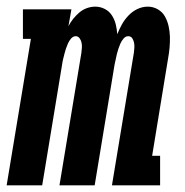

<svg xmlns="http://www.w3.org/2000/svg" viewBox="-38 -558 558 578"><path d="M-18 0 55 -441H31V-530H177L168 -479Q174 -491 182.5 -501.5Q191 -512 201 -520.5Q211 -529 223.5 -533.5Q236 -538 249 -538Q264 -538 277.5 -531Q291 -524 299 -511.5Q307 -499 310.5 -484.5Q314 -470 315 -455Q321 -470 329 -484.5Q337 -499 349 -511.5Q361 -524 376 -531Q391 -538 407 -538Q423 -538 437 -530Q451 -522 458.5 -508.5Q466 -495 469.5 -479.5Q473 -464 473.5 -448Q474 -432 472.5 -415Q471 -398 468 -382L420 -89H444V0H299L365 -399Q366 -407 366.5 -414.5Q367 -422 365.5 -429.5Q364 -437 360 -443Q356 -449 348 -449Q340 -449 334 -442Q328 -435 324.5 -427Q321 -419 318.5 -411.5Q316 -404 314 -396Q312 -388 310.5 -380Q309 -372 307 -364L247 0H141L207 -399Q208 -407 208.5 -414.5Q209 -422 207.5 -429.5Q206 -437 201.5 -443Q197 -449 190 -449Q182 -449 176 -442Q170 -435 166.5 -427Q163 -419 160.5 -411.5Q158 -404 156 -396Q154 -388 152 -380Q150 -372 149 -364L89 0Z"/></svg>

Font: Iosevka Slab Extrabold
Style: Italic
Weight: 800
Italic angle: -9°
Monospace: yes
Designer: Belleve Invis
Foundry: Belleve Invis
Version: Version 11.1.0; ttfautohint (v1.8.3)